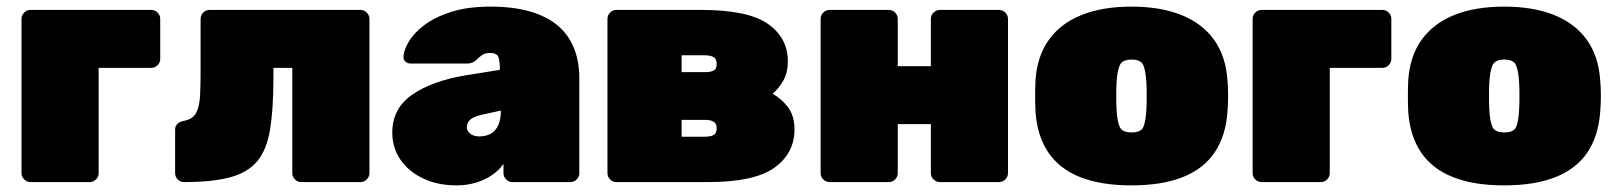

<svg xmlns="http://www.w3.org/2000/svg" viewBox="-20 -550 4885 580"><path d="M72 0Q61 0 53 -8Q45 -16 45 -27V-493Q45 -504 53 -512Q61 -520 72 -520H437Q448 -520 456 -512Q464 -504 464 -493V-372Q464 -361 456 -353Q448 -345 437 -345H278V-27Q278 -16 270 -8Q262 0 251 0Z M536 0Q525 0 517 -8Q509 -16 509 -27V-158Q509 -180 536 -185Q563 -190 573 -210Q583 -230 584.5 -263.5Q586 -297 586 -341V-493Q586 -504 594 -512Q602 -520 613 -520H1069Q1080 -520 1088 -512Q1096 -504 1096 -493V-27Q1096 -16 1088 -8Q1080 0 1069 0H890Q879 0 871 -8Q863 -16 863 -27V-345H806V-316Q806 -222 796 -160Q786 -98 757.5 -63.5Q729 -29 675.5 -14.5Q622 0 536 0Z M1359 10Q1302 10 1258 -11Q1214 -32 1189.5 -68Q1165 -104 1165 -149Q1165 -222 1224.5 -263.5Q1284 -305 1384 -322L1490 -339V-340Q1490 -366 1485.5 -378Q1481 -390 1460 -390Q1446 -390 1437.5 -384.5Q1429 -379 1419 -369Q1408 -358 1391 -358H1221Q1211 -358 1204.5 -364Q1198 -370 1199 -380Q1200 -399 1215 -424.5Q1230 -450 1261.5 -474Q1293 -498 1342.5 -514Q1392 -530 1462 -530Q1530 -530 1580.5 -515.5Q1631 -501 1664 -473.5Q1697 -446 1713.5 -405.5Q1730 -365 1730 -314V-27Q1730 -16 1722 -8Q1714 0 1703 0H1528Q1517 0 1509 -8Q1501 -16 1501 -27V-55Q1487 -35 1465.5 -20.5Q1444 -6 1417 2Q1390 10 1359 10ZM1428 -138Q1448 -138 1462.5 -146Q1477 -154 1485 -171.5Q1493 -189 1493 -215V-216L1434 -203Q1408 -197 1399 -187Q1390 -177 1390 -166Q1390 -159 1394.5 -152.5Q1399 -146 1407.5 -142Q1416 -138 1428 -138Z M1842 0Q1831 0 1823 -8Q1815 -16 1815 -27V-493Q1815 -504 1823 -512Q1831 -520 1842 -520H2099Q2239 -520 2299.5 -478Q2360 -436 2360 -364Q2360 -332 2347 -308Q2334 -284 2314 -267Q2343 -250 2361.5 -224.5Q2380 -199 2380 -159Q2380 -87 2319.5 -43.5Q2259 0 2119 0ZM2039 -137H2109Q2126 -137 2135.5 -142Q2145 -147 2145 -162Q2145 -177 2135.5 -182.5Q2126 -188 2109 -188H2039ZM2039 -332H2109Q2127 -332 2136 -337Q2145 -342 2145 -357Q2145 -372 2135.5 -377.5Q2126 -383 2109 -383H2039Z M2486 0Q2475 0 2467 -8Q2459 -16 2459 -27V-493Q2459 -504 2467 -512Q2475 -520 2486 -520H2665Q2676 -520 2684 -512Q2692 -504 2692 -493V-350H2792V-493Q2792 -504 2800 -512Q2808 -520 2819 -520H2998Q3009 -520 3017 -512Q3025 -504 3025 -493V-27Q3025 -16 3017 -8Q3009 0 2998 0H2819Q2808 0 2800 -8Q2792 -16 2792 -27V-175H2692V-27Q2692 -16 2684 -8Q2676 0 2665 0Z M3398 10Q3306 10 3243 -15Q3180 -40 3146.5 -90Q3113 -140 3108 -213Q3107 -236 3107 -260.5Q3107 -285 3108 -307Q3113 -381 3149 -430.5Q3185 -480 3248 -505Q3311 -530 3398 -530Q3485 -530 3548 -505Q3611 -480 3647 -430.5Q3683 -381 3688 -307Q3690 -285 3690 -260.5Q3690 -236 3688 -213Q3683 -140 3649.5 -90Q3616 -40 3553 -15Q3490 10 3398 10ZM3398 -150Q3427 -150 3434 -166.5Q3441 -183 3443 -218Q3444 -233 3444 -260Q3444 -287 3443 -302Q3441 -335 3434 -352.5Q3427 -370 3398 -370Q3370 -370 3362.5 -352.5Q3355 -335 3353 -302Q3352 -287 3352 -260Q3352 -233 3353 -218Q3355 -183 3362.5 -166.5Q3370 -150 3398 -150Z M3791 0Q3780 0 3772 -8Q3764 -16 3764 -27V-493Q3764 -504 3772 -512Q3780 -520 3791 -520H4156Q4167 -520 4175 -512Q4183 -504 4183 -493V-372Q4183 -361 4175 -353Q4167 -345 4156 -345H3997V-27Q3997 -16 3989 -8Q3981 0 3970 0Z M4524 10Q4432 10 4369 -15Q4306 -40 4272.5 -90Q4239 -140 4234 -213Q4233 -236 4233 -260.5Q4233 -285 4234 -307Q4239 -381 4275 -430.5Q4311 -480 4374 -505Q4437 -530 4524 -530Q4611 -530 4674 -505Q4737 -480 4773 -430.5Q4809 -381 4814 -307Q4816 -285 4816 -260.5Q4816 -236 4814 -213Q4809 -140 4775.5 -90Q4742 -40 4679 -15Q4616 10 4524 10ZM4524 -150Q4553 -150 4560 -166.5Q4567 -183 4569 -218Q4570 -233 4570 -260Q4570 -287 4569 -302Q4567 -335 4560 -352.5Q4553 -370 4524 -370Q4496 -370 4488.5 -352.5Q4481 -335 4479 -302Q4478 -287 4478 -260Q4478 -233 4479 -218Q4481 -183 4488.5 -166.5Q4496 -150 4524 -150Z"/></svg>

Font: Rubik Light Black
Style: Regular
Weight: 900
Version: Version 2.104